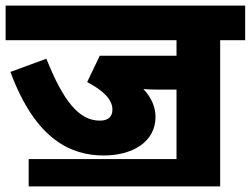

<svg xmlns="http://www.w3.org/2000/svg" viewBox="-20 -642 892 683"><path d="M82 21H763.2V-499H852.1V-622.1H0V-499H607.9V-443.8H335L290 -350.1C348.6 -319.3 379.9 -287.6 379.9 -252C379.9 -225.1 362.8 -212.9 335 -212.9C261.2 -212.9 205.1 -282.2 145 -433.1L17.1 -386.2C106.9 -143.1 234.4 -88.9 349.1 -88.9C449.7 -88.9 533.2 -136.2 533.2 -226.1C533.2 -264.6 516.1 -297.4 490.2 -325.2C505.9 -323.7 526.4 -323.2 549.8 -323.2H607.9V-76.2H82Z"/></svg>

Font: Noto Reveo Sans
Style: Regular
Weight: 800
Designer: Monotype Design Team
Foundry: Monotype Imaging Inc.
Version: Version 2.007